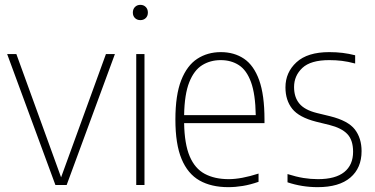

<svg xmlns="http://www.w3.org/2000/svg" viewBox="-20 -763 1548 792"><path d="M208.5 0 9.5 -540H47.5L232 -31.5L417 -540H454L255 0Z M542 0V-540H576V0ZM559 -680Q545.5 -680 536.8 -688.5Q528 -697 528 -711Q528 -725.5 536.8 -734.2Q545.5 -743 559 -743Q572.5 -743 581.2 -734.2Q590 -725.5 590 -711Q590 -697 581.2 -688.5Q572.5 -680 559 -680Z M921.5 9Q851.5 9 803 -18.5Q754.5 -46 729 -107.2Q703.5 -168.5 703.5 -270Q703.5 -371 727.5 -432Q751.5 -493 793.8 -520.5Q836 -548 891 -548Q946 -548 986.5 -520.8Q1027 -493.5 1049 -432.5Q1071 -371.5 1071 -270V-255H739.5Q741 -169 762.5 -118.2Q784 -67.5 824.8 -45.8Q865.5 -24 923.5 -24Q975 -24 1046.5 -47V-13Q1012 -1 981.5 4Q951 9 921.5 9ZM890.5 -515Q847.5 -515 814 -494.2Q780.5 -473.5 760.8 -424Q741 -374.5 739.5 -288H1035Q1033.5 -374.5 1015.5 -424Q997.5 -473.5 965.5 -494.2Q933.5 -515 890.5 -515Z M1290.5 9Q1225.5 9 1166 -11V-45Q1202.5 -33.5 1232 -28.8Q1261.5 -24 1291.5 -24Q1363.5 -24 1400 -53.2Q1436.5 -82.5 1436.5 -137Q1436.5 -185 1412.8 -210Q1389 -235 1339 -247.5L1284 -261Q1213.5 -279 1185.5 -314.2Q1157.5 -349.5 1157.5 -402.5Q1157.5 -464.5 1203 -506.2Q1248.5 -548 1338 -548Q1367.5 -548 1393.5 -544.8Q1419.5 -541.5 1445 -535V-501Q1415 -509 1390.2 -512Q1365.5 -515 1338 -515Q1261.5 -515 1227.2 -482.8Q1193 -450.5 1193 -404Q1193 -362 1214.8 -335.8Q1236.5 -309.5 1286.5 -297L1342 -283.5Q1416 -265 1443.8 -229Q1471.5 -193 1471.5 -139.5Q1471.5 -70 1425.2 -30.5Q1379 9 1290.5 9Z"/></svg>

Font: Encode Sans SemiCondensed SemiCondensed Thin
Style: Regular
Weight: 100
Width: 4
Designer: Multiple Designers
Foundry: Impallari Type
Version: Version 3.000; ttfautohint (v1.8.3) -l 8 -r 50 -G 200 -x 14 